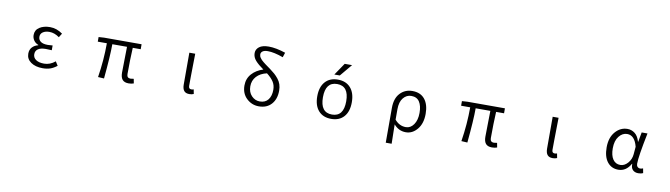

<svg xmlns="http://www.w3.org/2000/svg" viewBox="-42 -1606 9085 2602"><g transform="rotate(10 4500.0 -305.0)"><path d="M529.3 12.7Q429.7 12.7 367.2 -31.2Q304.7 -75.2 304.7 -148.4Q304.7 -203.1 336.4 -237.3Q368.2 -271.5 418 -283.2V-288.1Q377 -303.7 354.5 -336.9Q332 -370.1 332 -410.2Q332 -478.5 389.6 -516.1Q447.3 -553.7 534.2 -553.7Q626 -553.7 708 -494.1L673.8 -439.5Q606.4 -488.3 536.1 -488.3Q482.4 -488.3 447.8 -465.3Q413.1 -442.4 413.1 -400.4Q413.1 -359.4 445.3 -335Q477.5 -310.5 543.9 -310.5Q555.7 -310.5 610.4 -314.5V-249Q562.5 -252 527.3 -252Q458 -252 421.9 -227.1Q385.7 -202.1 385.7 -155.3Q385.7 -107.4 426.3 -79.6Q466.8 -51.8 538.1 -51.8Q620.1 -51.8 690.4 -110.4L725.6 -54.7Q677.7 -17.6 632.8 -2.4Q587.9 12.7 529.3 12.7Z M1712.9 12.7Q1654.3 12.7 1627.4 -19Q1600.6 -50.8 1600.6 -115.2Q1600.6 -142.6 1603 -274.9Q1605.5 -407.2 1606.4 -471.7H1404.3Q1404.3 -309.6 1374 4.9L1291 0Q1329.1 -239.3 1329.1 -471.7H1204.1V-535.2L1279.3 -540H1794.9V-471.7H1685.5Q1676.8 -308.6 1676.8 -109.4Q1676.8 -54.7 1727.5 -54.7Q1739.3 -54.7 1771.5 -60.5L1783.2 1Q1752.9 12.7 1712.9 12.7Z M2547.9 12.7Q2498 12.7 2475.1 -16.1Q2452.1 -44.9 2452.1 -103.5V-540H2533.2Q2532.2 -489.3 2530.8 -397Q2529.3 -304.7 2528.3 -231Q2527.3 -157.2 2527.3 -96.7Q2527.3 -54.7 2564.5 -54.7Q2579.1 -54.7 2596.7 -60.5L2608.4 1Q2583 12.7 2547.9 12.7Z M3505.9 -54.7Q3581.1 -54.7 3620.6 -105.5Q3660.2 -156.2 3660.2 -242.2Q3660.2 -306.6 3628.4 -354Q3596.7 -401.4 3537.1 -447.3Q3446.3 -426.8 3395.5 -371.1Q3344.7 -315.4 3344.7 -235.4Q3344.7 -154.3 3392.6 -104.5Q3440.4 -54.7 3505.9 -54.7ZM3730.5 -764.6 3709 -699.2Q3583 -745.1 3497.1 -745.1Q3449.2 -745.1 3425.8 -728Q3402.3 -710.9 3402.3 -684.6Q3402.3 -671.9 3406.2 -660.2Q3410.2 -648.4 3419.9 -635.3Q3429.7 -622.1 3438 -612.8Q3446.3 -603.5 3464.8 -588.9Q3483.4 -574.2 3494.1 -565.9Q3504.9 -557.6 3529.8 -540Q3554.7 -522.5 3566.4 -513.7Q3607.4 -483.4 3633.3 -460.4Q3659.2 -437.5 3686.5 -403.8Q3713.9 -370.1 3727.1 -330.6Q3740.2 -291 3740.2 -244.1Q3740.2 -127.9 3677.2 -57.6Q3614.3 12.7 3503.9 12.7Q3407.2 12.7 3335.9 -54.7Q3264.6 -122.1 3264.6 -232.4Q3264.6 -327.1 3324.2 -393.6Q3383.8 -460 3479.5 -489.3Q3404.3 -542 3364.3 -587.4Q3324.2 -632.8 3324.2 -689.5Q3324.2 -741.2 3368.2 -774.9Q3412.1 -808.6 3499 -808.6Q3597.7 -808.6 3730.5 -764.6Z M4551.8 -756.8H4653.3L4513.7 -589.8H4438.5ZM4674.3 -61Q4611.3 9.8 4499.5 9.8Q4387.7 9.8 4324.7 -61Q4261.7 -131.8 4261.7 -259.8Q4261.7 -387.7 4324.7 -459Q4387.7 -530.3 4499.5 -530.3Q4611.3 -530.3 4674.3 -459Q4737.3 -387.7 4737.3 -259.8Q4737.3 -131.8 4674.3 -61ZM4339.8 -259.8Q4339.8 -49.8 4500 -49.8Q4660.2 -49.8 4660.2 -259.8Q4660.2 -469.7 4500 -469.7Q4339.8 -469.7 4339.8 -259.8Z M5285.2 199.2V-279.3Q5285.2 -411.1 5352.1 -482.4Q5418.9 -553.7 5520.5 -553.7Q5631.8 -553.7 5690.9 -481Q5750 -408.2 5750 -279.3Q5750 -146.5 5684.1 -66.9Q5618.2 12.7 5527.3 12.7Q5428.7 12.7 5361.3 -66.4Q5364.3 46.9 5366.2 199.2ZM5515.6 -55.7Q5580.1 -55.7 5623 -116.7Q5666 -177.7 5666 -278.3Q5666 -375 5629.9 -430.2Q5593.8 -485.4 5517.6 -485.4Q5452.1 -485.4 5407.2 -430.7Q5362.3 -376 5362.3 -274.4V-131.8Q5425.8 -55.7 5515.6 -55.7Z M6712.9 12.7Q6654.3 12.7 6627.4 -19Q6600.6 -50.8 6600.6 -115.2Q6600.6 -142.6 6603 -274.9Q6605.5 -407.2 6606.4 -471.7H6404.3Q6404.3 -309.6 6374 4.9L6291 0Q6329.1 -239.3 6329.1 -471.7H6204.1V-535.2L6279.3 -540H6794.9V-471.7H6685.5Q6676.8 -308.6 6676.8 -109.4Q6676.8 -54.7 6727.5 -54.7Q6739.3 -54.7 6771.5 -60.5L6783.2 1Q6752.9 12.7 6712.9 12.7Z M7547.9 12.7Q7498 12.7 7475.1 -16.1Q7452.1 -44.9 7452.1 -103.5V-540H7533.2Q7532.2 -489.3 7530.8 -397Q7529.3 -304.7 7528.3 -231Q7527.3 -157.2 7527.3 -96.7Q7527.3 -54.7 7564.5 -54.7Q7579.1 -54.7 7596.7 -60.5L7608.4 1Q7583 12.7 7547.9 12.7Z M8451.2 12.7Q8356.4 12.7 8300.3 -58.1Q8244.1 -128.9 8244.1 -258.8Q8244.1 -393.6 8313.5 -473.6Q8382.8 -553.7 8480.5 -553.7Q8537.1 -553.7 8582.5 -518.6Q8627.9 -483.4 8649.4 -407.2H8652.3L8676.8 -540H8756.8Q8689.5 -210 8689.5 -111.3Q8689.5 -85 8704.1 -69.8Q8718.8 -54.7 8742.2 -54.7Q8755.9 -54.7 8780.3 -63.5L8792 -1Q8764.6 12.7 8726.6 12.7Q8677.7 12.7 8649.9 -15.6Q8622.1 -43.9 8625 -98.6H8621.1Q8558.6 12.7 8451.2 12.7ZM8466.8 -55.7Q8523.4 -55.7 8569.3 -107.4Q8615.2 -159.2 8621.1 -230.5L8629.9 -334Q8591.8 -485.4 8488.3 -485.4Q8422.9 -485.4 8375.5 -425.3Q8328.1 -365.2 8328.1 -259.8Q8328.1 -163.1 8364.7 -109.4Q8401.4 -55.7 8466.8 -55.7Z"/></g></svg>

Font: Gen Shin Gothic Monospace Normal
Style: Regular
Weight: 350
Designer: [Source Han Sans]
Ryoko NISHIZUKA  (kana & ideographs); Paul D. Hunt (Latin, Greek & Cyrillic); Wenlong ZHANG  (bopomofo
Version: Version 1.002.20150607